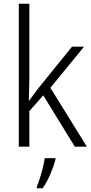

<svg xmlns="http://www.w3.org/2000/svg" viewBox="-20 -780 485 1021"><path d="M136 -373Q136 -342 135 -309.5Q134 -277 133 -245H135Q147 -261 160 -278.5Q173 -296 185 -312L363 -532H427L248 -313L442 0H378L210 -273L136 -189V0H80V-760H136ZM275 69Q266 103 248 145.5Q230 188 207 221H176V211Q183 195 192 167.5Q201 140 208 111Q215 82 218 61H275Z"/></svg>

Font: Noto Sans Gurmukhi SemiCondensed Light
Style: Regular
Weight: 300
Width: 4
Designer: Jelle Bosma - Monotype Design Team
Foundry: Monotype Imaging Inc.
Version: Version 2.004; ttfautohint (v1.8.4.7-5d5b)